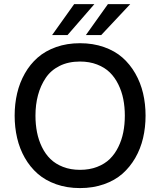

<svg xmlns="http://www.w3.org/2000/svg" viewBox="-20 -912 785 941"><path d="M235.4 -740.2 343.3 -891.6H442.4L311 -740.2ZM400.9 -740.2 508.8 -891.6H618.2L476.1 -740.2ZM489.5 -9Q436 9.8 372.1 9.8Q308.1 9.8 255.1 -9Q202.1 -27.8 164.8 -60.5Q127.4 -93.3 101.8 -138.2Q76.2 -183.1 64 -235.4Q51.8 -287.6 51.8 -345.2Q51.8 -402.8 64 -454.8Q76.2 -506.8 101.8 -552Q127.4 -597.2 164.8 -629.9Q202.1 -662.6 255.1 -681.4Q308.1 -700.2 372.1 -700.2Q436 -700.2 489.5 -681.4Q543 -662.6 580.1 -629.9Q617.2 -597.2 643.1 -552Q668.9 -506.8 681.2 -454.8Q693.4 -402.8 693.4 -345.2Q693.4 -287.6 681.2 -235.4Q668.9 -183.1 643.1 -138.2Q617.2 -93.3 580.1 -60.5Q543 -27.8 489.5 -9ZM372.1 -79.6Q418.5 -79.6 455.8 -94Q493.2 -108.4 518.1 -132.8Q543 -157.2 559.8 -191.4Q576.7 -225.6 584.2 -263.9Q591.8 -302.2 591.8 -345.2Q591.8 -388.2 584.2 -426.3Q576.7 -464.4 559.8 -498.5Q543 -532.7 518.1 -557.1Q493.2 -581.5 455.8 -595.9Q418.5 -610.4 372.1 -610.4Q314.9 -610.4 272 -588.9Q229 -567.4 203.9 -529.8Q178.7 -492.2 166.3 -445.8Q153.8 -399.4 153.8 -345.2Q153.8 -302.2 161.4 -263.9Q168.9 -225.6 185.5 -191.4Q202.1 -157.2 227.1 -132.8Q252 -108.4 289.1 -94Q326.2 -79.6 372.1 -79.6Z"/></svg>

Font: HK Grotesk Medium
Style: Regular
Weight: 500
Designer: Alfredo Marco Pradil and Stefan Peev
Foundry: Hanken Design Co.
Version: Version 1.045;PS 001.045;hotconv 1.0.88;makeotf.lib2.5.64775